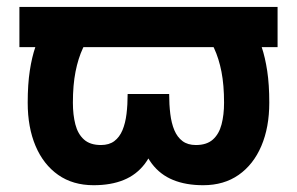

<svg xmlns="http://www.w3.org/2000/svg" viewBox="-20 -528 866 560"><path d="M789.6 -390.6V-507.8H36.6V-390.6ZM106 -443.1Q93.5 -421.1 83.3 -391.4Q73 -361.6 66.9 -321.7Q60.8 -281.7 60.8 -228.5Q60.8 -156.5 83.7 -102.3Q106.7 -48.1 149.7 -17.9Q192.6 12.2 252.9 12.2Q303.7 12.2 340.9 -3.1Q378.2 -18.3 402.5 -50.4Q426.8 -82.5 438.6 -132.9Q450.4 -183.3 450.4 -253.9H352.3Q352.3 -222.9 349 -195.8Q345.7 -168.7 337.2 -148.3Q328.6 -127.9 313.5 -116.5Q298.3 -105 274.4 -105Q242.7 -105 224.9 -121.1Q207 -137.2 199.8 -165.2Q192.6 -193.1 192.6 -228.5Q192.6 -280 200.3 -319Q208 -357.9 222 -387.9Q236.1 -418 255.4 -442.9ZM720.7 -442.1 571 -442.4Q590.3 -417.5 604.4 -387.5Q618.4 -357.4 626 -318.6Q633.5 -279.8 633.5 -228.5Q633.5 -193.1 626.2 -165.2Q618.9 -137.2 601 -121.1Q583 -105 551.3 -105Q527.6 -105 512.3 -116.5Q497.1 -127.9 488.5 -148.3Q480 -168.7 476.7 -195.8Q473.4 -222.9 473.4 -253.9H375Q375 -183.3 386.8 -132.9Q398.7 -82.5 423.1 -50.4Q447.5 -18.3 484.9 -3.1Q522.2 12.2 572.8 12.2Q633.1 12.2 676.1 -17.9Q719.2 -48.1 742.3 -102.3Q765.4 -156.5 765.4 -228.5Q765.4 -281.5 759.4 -321Q753.4 -360.6 743.4 -390.3Q733.4 -419.9 720.7 -442.1Z"/></svg>

Font: Giphurs
Style: Regular
Weight: 400
Version: Version 2.010